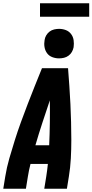

<svg xmlns="http://www.w3.org/2000/svg" viewBox="-20 -1151 564 1171"><path d="M0 0 12 -74Q21 -130 37 -185.5Q53 -241 70.5 -296.5Q88 -352 108 -407Q128 -462 149 -516.5Q170 -571 192 -626Q214 -681 236 -735H395Q399 -681 403 -626Q407 -571 409.5 -516.5Q412 -462 413.5 -407Q415 -352 415 -296.5Q415 -241 412 -185Q409 -129 400 -74L388 0H250L262 -74Q265 -93 267.5 -112.5Q270 -132 272 -151H166Q161 -132 157 -112.5Q153 -93 150 -74L138 0ZM196 -265H280Q283 -334 284 -402.5Q285 -471 284 -539Q261 -471 238.5 -402.5Q216 -334 196 -265ZM340 -795Q319 -795 299 -802.5Q279 -810 267 -826.5Q255 -843 251.5 -864Q248 -885 252 -907Q254 -922 262 -935.5Q270 -949 282.5 -958.5Q295 -968 310.5 -971.5Q326 -975 340 -975Q362 -975 381.5 -967.5Q401 -960 413.5 -943.5Q426 -927 429 -906Q432 -885 429 -863Q426 -848 418.5 -834.5Q411 -821 398 -811.5Q385 -802 370 -798.5Q355 -795 340 -795ZM224 -1049V-1131H524V-1049Z"/></svg>

Font: Iosevka Curly Heavy Oblique
Style: Regular
Weight: 900
Italic angle: -9°
Monospace: yes
Designer: Belleve Invis
Foundry: Belleve Invis
Version: Version 11.1.0; ttfautohint (v1.8.3)